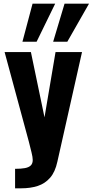

<svg xmlns="http://www.w3.org/2000/svg" viewBox="-20 -861 504 1044"><path d="M62 163V57Q95 57 116 53Q137 49 147.5 38.5Q158 28 158 9Q158 -6 151.5 -32Q145 -58 137 -90L5 -578H148L222 -223L282 -578H426L292 18Q280 74 252.5 105.5Q225 137 185.5 150Q146 163 94 163ZM269 -634 331 -841H464L346 -634ZM102 -634 157 -841H280L179 -634Z"/></svg>

Font: Oswald SemiBold
Style: Regular
Weight: 600
Designer: Vernon Adams
Foundry: Vernon Adams
Version: Version 4.103;gftools[0.9.33.dev8+g029e19f]